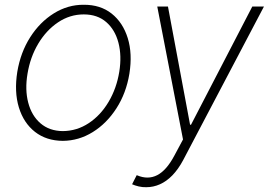

<svg xmlns="http://www.w3.org/2000/svg" viewBox="-20 -573 1116 797"><path d="M240.7 11.7Q172.4 11.2 125.2 -25.6Q78.1 -62.5 58.3 -127.2Q38.6 -191.9 51.8 -274.9Q65.4 -356 105.5 -418.7Q145.5 -481.4 203.6 -517.6Q261.7 -553.7 327.6 -553.2Q396.5 -553.7 443.4 -516.6Q490.2 -479.5 510.3 -414.8Q530.3 -350.1 517.1 -267.1Q503.9 -186.5 463.4 -123.5Q422.9 -60.5 365 -24.7Q307.1 11.2 240.7 11.7ZM240.7 -28.8Q299.3 -29.3 348.4 -61.8Q397.5 -94.2 430.7 -150.1Q463.9 -206.1 475.1 -274.9Q485.8 -341.3 471.7 -395.5Q457.5 -449.7 420.9 -481.4Q384.3 -513.2 327.6 -513.2Q270 -513.2 220.9 -480.2Q171.9 -447.3 138.7 -391.6Q105.5 -335.9 94.2 -267.1Q83 -200.7 97.2 -146.7Q111.3 -92.8 148.2 -61Q185.1 -29.3 240.7 -28.8ZM587.4 204.1Q571.3 204.6 555.9 200.9Q540.5 197.3 528.3 191.9L547.4 154.3L549.3 154.8Q594.2 173.8 632.6 154.1Q670.9 134.3 703.1 74.2L739.7 5.9L632.8 -545.9H677.2L769 -55.2H772.9L1027.3 -545.9H1075.7L739.7 92.8Q719.7 129.9 695.6 154.8Q671.4 179.7 644 191.9Q616.7 204.1 587.4 204.1Z"/></svg>

Font: Inter Tight ExtraLight
Style: Italic
Weight: 250
Italic angle: -9.39999°
Designer: Rasmus Andersson
Foundry: rsms
Version: Version 3.004